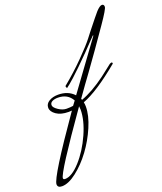

<svg xmlns="http://www.w3.org/2000/svg" viewBox="-363 -636 1002 1190"><g transform="rotate(-20 138.0 -41.0)"><path d="M72 0 93 -28Q64 -80 0 -80Q-22 -80 -37 -72.5Q-52 -65 -52 -49.5Q-52 -34 -24.5 -15.5Q3 3 28.5 3Q54 3 72 0ZM108 37Q108 29 106 15Q-141 366 -141 400Q-141 409 -129 409Q-84 409 -27.5 346.5Q29 284 68.5 195.5Q108 107 108 37ZM393 -162Q239 -34 142 2Q145 16 145 31Q145 89 113.5 162.5Q82 236 36 298Q-10 360 -64.5 402.5Q-119 445 -162 445Q-191 445 -191 422Q-191 377 55 25Q40 26 34 26Q-17 26 -47 5Q-77 -16 -77 -41.5Q-77 -67 -52.5 -82Q-28 -97 8 -97Q73 -97 112 -55L339 -366Q339 -368 336 -368Q249 -276 183.5 -213Q118 -150 96 -133L74 -116L69 -131Q145 -193 210 -259Q275 -325 302 -360L329 -395Q398 -482 414 -500Q439 -527 453 -527Q467 -527 467 -510Q467 -495 408 -410Q349 -325 316 -278Q213 -133 188 -100L134 -24L137 -16Q212 -43 301 -109L374 -166Q382 -171 387.5 -171Q393 -171 393 -164Z"/></g></svg>

Font: Mrs Saint Delafield
Style: Regular
Weight: 400
Designer: Alejandro Paul
Foundry: Alejandro Paul
Version: Version 1.000